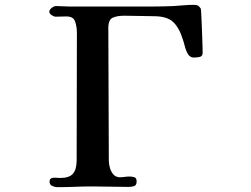

<svg xmlns="http://www.w3.org/2000/svg" viewBox="-20 -773 1040 794"><path d="M818 -555Q818 -540 805.5 -537.5Q793 -535 782 -535Q766 -535 757.5 -549Q749 -563 744.5 -581Q740 -599 736 -610Q721 -659 695.5 -682.5Q670 -706 616 -706Q585 -706 555 -707Q525 -708 494 -708Q465 -708 446.5 -700Q428 -692 428 -657Q428 -520 429 -382.5Q430 -245 430 -108Q430 -95 434.5 -79Q439 -63 449 -51.5Q459 -40 476 -40Q486 -40 496 -41.5Q506 -43 516 -43Q527 -43 536 -40Q545 -37 545 -23Q545 -7 535 -3.5Q525 0 512 0Q475 0 437.5 -1Q400 -2 362 -2Q326 -2 289.5 -0.5Q253 1 217 1Q207 1 196 -4Q185 -9 185 -21Q185 -33 192.5 -36Q200 -39 210.5 -38Q221 -37 228 -37Q267 -37 282 -55Q297 -73 297 -110Q297 -242 297.5 -374Q298 -506 298 -638Q298 -661 291 -683Q284 -705 255 -705Q244 -705 232.5 -704.5Q221 -704 210 -704Q203 -704 193.5 -710.5Q184 -717 184 -724Q184 -733 194 -740.5Q204 -748 212 -748Q226 -748 239.5 -747Q253 -746 266 -746Q329 -746 392 -746Q455 -746 518 -746Q563 -746 608 -746Q653 -746 698 -748Q718 -749 738.5 -751Q759 -753 780 -753Q792 -753 797.5 -750.5Q803 -748 810 -738Q811 -737 812 -720Q813 -703 814 -678Q815 -653 816 -626.5Q817 -600 817.5 -580.5Q818 -561 818 -555Z"/></svg>

Font: Kaisei HarunoUmi
Style: Bold
Weight: 700
Designer: Font-Kai, 金井和夫
Foundry: KAZUO KANAI
Version: Version 5.003